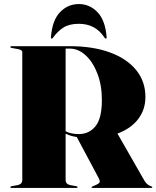

<svg xmlns="http://www.w3.org/2000/svg" viewBox="-20 -928 772 948"><path d="M698 -449Q698 -386.5 661.8 -339.5Q625.5 -292.5 560 -268.5L693 -36Q705.5 -15 724 -9Q732 -6.5 732 -4Q732 0 726 0H438Q432 0 432 -4Q432 -5.5 440 -9L452 -14Q465.5 -19.5 470.8 -26.2Q476 -33 466 -51L359 -251.5Q342 -254 328.5 -258.2Q315 -262.5 304 -268V-40Q304 -18.5 327 -14L355 -9Q363 -7.5 363 -4Q363 0 357 0H37Q31 0 31 -4Q31 -7.5 39 -9L67 -14Q90 -18.5 90 -40V-671Q90 -682 67 -686L39 -691Q31 -692.5 31 -696Q31 -700 37 -700H324Q438.5 -700 522.5 -669.2Q606.5 -638.5 652.2 -582.2Q698 -526 698 -449ZM304 -688V-280Q329.5 -266 369 -266Q420 -266 451.5 -304.8Q483 -343.5 483 -434Q483 -507.5 460.8 -565Q438.5 -622.5 402.5 -655.2Q366.5 -688 325 -688ZM369.5 -810.5Q322.5 -810.5 293.5 -792.2Q264.5 -774 241 -741Q239 -737.5 236 -737.5Q230.5 -737.5 231.5 -744.5Q238 -828 276.5 -868Q315 -908 369.5 -908Q422.5 -908 461.2 -868Q500 -828 506.5 -744.5Q507.5 -737.5 502 -737.5Q499 -737.5 497 -741Q472.5 -778 441 -794.2Q409.5 -810.5 369.5 -810.5Z"/></svg>

Font: Fraunces 144pt Black
Style: Regular
Weight: 900
Version: Version 1.000;[0bf87f6ff]